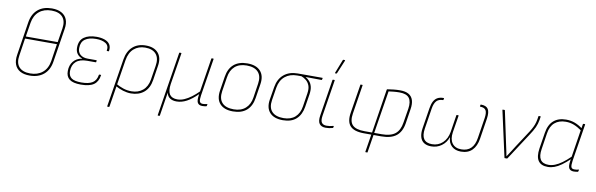

<svg xmlns="http://www.w3.org/2000/svg" viewBox="-55 -1225 6019 1939"><g transform="rotate(10 2955.0 -255.0)"><path d="M248 12Q189 12 150.5 -9.5Q112 -31 96 -72Q80 -113 89 -171L143 -517Q157 -603 212 -649Q267 -695 355 -695Q413 -695 452.5 -674Q492 -653 509 -612Q526 -571 516 -512L462 -170Q449 -83 393.5 -35.5Q338 12 248 12ZM250 -10Q326 -10 376 -51Q426 -92 439 -170L466 -348H139L112 -170Q99 -92 136 -51Q173 -10 250 -10ZM143 -370H470L493 -514Q505 -591 468.5 -632Q432 -673 354 -673Q277 -673 228 -632Q179 -591 166 -514Z M773 12Q694 12 657 -16Q620 -44 621 -101Q621 -160 653 -199.5Q685 -239 742 -248V-250Q708 -261 689.5 -287.5Q671 -314 672 -352Q673 -424 720.5 -457.5Q768 -491 849 -491Q895 -491 931 -478.5Q967 -466 984.5 -440Q1002 -414 996 -372Q996 -368 992 -368H976Q972 -368 973 -372Q982 -423 945.5 -446Q909 -469 848 -469Q775 -469 734.5 -440Q694 -411 694 -349Q693 -307 721 -282.5Q749 -258 798 -258H887Q890 -258 890 -254L888 -240Q888 -236 884 -236H795Q721 -236 682.5 -201.5Q644 -167 643 -104Q643 -55 673.5 -32.5Q704 -10 775 -10Q851 -10 889.5 -34.5Q928 -59 937 -116Q937 -120 941 -120H957Q961 -120 959 -116Q950 -50 906.5 -19Q863 12 773 12Z M1079 185Q1074 185 1075 180L1154 -313Q1168 -399 1220 -445Q1272 -491 1354 -491Q1439 -491 1481 -442.5Q1523 -394 1509 -309L1486 -161Q1473 -76 1420.5 -32Q1368 12 1287 12Q1248 12 1205.5 -1Q1163 -14 1123 -37L1127 -58Q1166 -36 1205.5 -23Q1245 -10 1289 -10Q1358 -10 1404.5 -49Q1451 -88 1463 -161L1486 -306Q1499 -384 1463 -426.5Q1427 -469 1351 -469Q1282 -469 1235.5 -428.5Q1189 -388 1176 -309L1098 180Q1097 185 1092 185Z M1596 185Q1592 185 1593 180L1697 -474Q1698 -479 1702 -479H1715Q1721 -479 1720 -474L1668 -152Q1657 -79 1680 -44.5Q1703 -10 1760 -10Q1795 -10 1830.5 -25.5Q1866 -41 1901.5 -67.5Q1937 -94 1972 -129L2027 -474Q2028 -479 2032 -479H2045Q2051 -479 2050 -474L1989 -92Q1982 -48 1988.5 -29Q1995 -10 2022 -10Q2031 -10 2041.5 -11.5Q2052 -13 2064 -16Q2069 -18 2068 -12L2065 2Q2064 5 2063 6Q2062 7 2058 8Q2052 9 2041.5 10.5Q2031 12 2019 12Q1984 12 1970.5 -12Q1957 -36 1968 -100H1967Q1910 -43 1858.5 -15.5Q1807 12 1755 12Q1714 12 1687.5 -5.5Q1661 -23 1653 -60L1615 180Q1614 185 1611 185Z M2333 12Q2243 12 2199.5 -36Q2156 -84 2169 -171L2192 -318Q2205 -403 2256.5 -447Q2308 -491 2395 -491Q2485 -491 2529 -443Q2573 -395 2560 -309L2537 -162Q2524 -77 2472.5 -32.5Q2421 12 2333 12ZM2337 -10Q2412 -10 2457.5 -50Q2503 -90 2514 -163L2536 -308Q2548 -386 2510 -427.5Q2472 -469 2392 -469Q2316 -469 2271 -429.5Q2226 -390 2215 -316L2192 -171Q2180 -93 2217.5 -51.5Q2255 -10 2337 -10Z M2845 12Q2754 12 2710.5 -36Q2667 -84 2680 -169L2702 -303Q2716 -387 2771 -433Q2826 -479 2912 -479H3164Q3169 -479 3168 -474L3165 -461Q3164 -456 3160 -456L2998 -458V-457Q3019 -445 3037.5 -424.5Q3056 -404 3064.5 -372Q3073 -340 3066 -293L3045 -161Q3032 -79 2982.5 -33.5Q2933 12 2845 12ZM2848 -10Q2922 -10 2966.5 -49.5Q3011 -89 3022 -161L3043 -297Q3051 -348 3038.5 -379.5Q3026 -411 3002.5 -430Q2979 -449 2954 -458H2910Q2836 -458 2786.5 -417.5Q2737 -377 2724 -300L2703 -168Q2691 -91 2729 -50.5Q2767 -10 2848 -10Z M3284 12Q3240 12 3220 -15Q3200 -42 3210 -102L3269 -474Q3270 -479 3275 -479H3288Q3293 -479 3292 -474L3233 -102Q3225 -52 3240 -31Q3255 -10 3289 -10Q3306 -10 3322 -12Q3338 -14 3359 -20Q3364 -21 3363 -15L3361 -4Q3360 1 3355 2Q3338 7 3320.5 9.5Q3303 12 3284 12ZM3285 -546Q3283 -546 3282 -547.5Q3281 -549 3283 -553L3337 -691Q3338 -694 3339.5 -694.5Q3341 -695 3343 -695H3356Q3359 -695 3360 -693Q3361 -691 3360 -689L3302 -550Q3300 -546 3295 -546Z M3726 185Q3722 185 3722 181L3751 0H3677Q3574 0 3533.5 -44.5Q3493 -89 3508 -181L3555 -475Q3555 -479 3559 -479H3574Q3578 -479 3578 -475L3531 -177Q3518 -96 3553 -59Q3588 -22 3678 -22H3755L3826 -475Q3829 -479 3831 -479Q3864 -484 3895.5 -487.5Q3927 -491 3961 -491Q4016 -491 4049 -472Q4082 -453 4094 -415Q4106 -377 4097 -321L4074 -173Q4060 -85 4007 -42.5Q3954 0 3851 0H3774L3745 181Q3745 185 3742 185ZM3777 -22H3854Q3945 -22 3991.5 -59Q4038 -96 4050 -176L4074 -323Q4085 -396 4058 -432.5Q4031 -469 3958 -469Q3926 -469 3897.5 -466Q3869 -463 3847 -460Z M4366 12Q4321 12 4292 -7Q4263 -26 4252.5 -63.5Q4242 -101 4250 -153L4283 -363Q4290 -408 4305 -436Q4320 -464 4344.5 -477.5Q4369 -491 4407 -491Q4411 -491 4411 -487L4408 -473Q4408 -469 4404 -469Q4361 -469 4338 -444.5Q4315 -420 4306 -365L4273 -154Q4262 -83 4286.5 -47Q4311 -11 4371 -11Q4435 -11 4479.5 -53Q4524 -95 4536 -167L4563 -340Q4564 -345 4568 -345H4582Q4587 -345 4586 -340L4558 -167Q4547 -94 4577.5 -52.5Q4608 -11 4671 -11Q4733 -11 4769.5 -46.5Q4806 -82 4817 -154L4850 -365Q4858 -420 4843.5 -444Q4829 -468 4786 -469Q4782 -469 4782 -473L4785 -487Q4785 -491 4789 -491Q4844 -491 4863.5 -460Q4883 -429 4873 -362L4840 -150Q4828 -73 4786 -30.5Q4744 12 4671 12Q4612 12 4576.5 -21Q4541 -54 4539 -110H4537Q4518 -55 4472 -21.5Q4426 12 4366 12Z M5119 0Q5117 0 5116 -4L5012 -475Q5011 -479 5017 -479H5032Q5036 -479 5037 -476L5110 -133Q5116 -105 5122 -77.5Q5128 -50 5133 -22H5134Q5154 -52 5172.5 -80.5Q5191 -109 5209 -138L5301 -279Q5324 -313 5338.5 -339Q5353 -365 5362 -389Q5371 -413 5376 -442L5381 -474Q5382 -479 5386 -479H5400Q5405 -479 5404 -474L5399 -442Q5392 -400 5375 -362.5Q5358 -325 5321 -270L5147 -3Q5145 0 5141 0Z M5562 12Q5492 12 5463.5 -30.5Q5435 -73 5448 -158L5474 -322Q5487 -406 5535.5 -448.5Q5584 -491 5664 -491Q5711 -491 5752 -476Q5793 -461 5836 -429L5833 -406Q5786 -439 5747 -454Q5708 -469 5664 -469Q5594 -469 5550.5 -431.5Q5507 -394 5496 -320L5471 -157Q5459 -83 5482.5 -46.5Q5506 -10 5566 -10Q5598 -10 5631.5 -23Q5665 -36 5703 -63.5Q5741 -91 5785 -134L5781 -107Q5739 -67 5701.5 -40Q5664 -13 5630 -0.5Q5596 12 5562 12ZM5829 12Q5793 12 5780 -11Q5767 -34 5776 -88L5780 -112L5781 -121L5827 -415L5829 -425L5837 -474Q5838 -479 5843 -479H5856Q5861 -479 5860 -474L5799 -92Q5792 -44 5799 -27Q5806 -10 5831 -10Q5845 -10 5854.5 -11Q5864 -12 5875 -16Q5879 -18 5878 -12L5875 1Q5874 7 5868 8Q5861 9 5851.5 10.5Q5842 12 5829 12Z"/></g></svg>

Font: Sofia Sans Thin
Style: Italic
Weight: 250
Italic angle: -9°
Version: Version 4.100-B